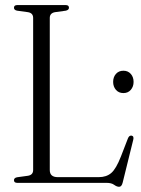

<svg xmlns="http://www.w3.org/2000/svg" viewBox="-20 -720 556 756"><path d="M239.5 -678 196 -672Q176 -668 176 -649.5V-50.5Q176 -22.5 207.5 -22.5H369Q399 -22.5 418 -38.8Q437 -55 456 -103.5L483.5 -174.5Q488.5 -187.5 498 -186Q508.5 -184 504.5 -169L463 -1Q459 15.5 449 15.5Q440 15.5 429.5 7.8Q419 0 399.5 0H48Q35 0 35 -10.5Q35 -19.5 47 -22L90.5 -28Q110.5 -31.5 110.5 -50.5V-649.5Q110.5 -668.5 90.5 -672L47 -678Q35 -680.5 35 -689.5Q35 -700 48 -700H239Q251.5 -700 251.5 -689.5Q251.5 -681 239.5 -678ZM466 -353.5Q447.5 -353.5 436.5 -366.2Q425.5 -379 425.5 -397.5Q425.5 -416.5 436.5 -429Q447.5 -441.5 466 -441.5Q484 -441.5 495 -429Q506 -416.5 506 -397.5Q506 -379 495 -366.2Q484 -353.5 466 -353.5Z"/></svg>

Font: Fraunces 144pt Soft Light
Style: Regular
Weight: 300
Version: Version 1.000;[0bf87f6ff]